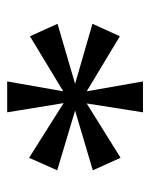

<svg xmlns="http://www.w3.org/2000/svg" viewBox="39 -839 422 540"><g transform="rotate(-90 250.0 -569.0)"><path d="M41 -619.1 76.2 -698.2 230 -601.1 204.1 -759.8H291L263.2 -602.1L418 -695.8L453.1 -618.2L284.2 -568.8L453.1 -520L418 -442.9L263.2 -536.1L291 -377.9H204.1L229 -536.1L76.2 -440.9L41 -519L209 -568.8Z"/></g></svg>

Font: Fasthand
Style: Regular
Weight: 400
Designer: Danh Hong
Foundry: Danh Hong
Version: Version 1.01 May 24, 2012, initial release